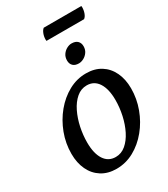

<svg xmlns="http://www.w3.org/2000/svg" viewBox="-255 -1181 1143 1306"><g transform="rotate(-30 317.0 -527.5)"><path d="M261.9 12Q194.7 12 146.2 -18.8Q97.6 -49.5 71.8 -104Q45.9 -158.5 45.9 -229.5Q45.9 -311.8 74.6 -387.8Q103.3 -463.8 153.1 -524.1Q203 -584.4 267.5 -619.7Q332 -655 404.3 -655Q472 -655 520 -624.7Q568.1 -594.5 594.2 -540Q620.3 -485.5 620.3 -413.5Q620.3 -332.7 592.1 -256.5Q564 -180.3 514.1 -119.5Q464.3 -58.6 399.7 -23.3Q335.2 12 261.9 12ZM297.6 -60.6Q341.9 -60.6 377.4 -90.7Q412.8 -120.8 437.7 -170.3Q462.5 -219.9 475.6 -279.6Q488.6 -339.3 488.6 -398.5Q488.6 -484.2 457.2 -533Q425.7 -581.8 368 -581.8Q322.8 -581.8 287.1 -551.2Q251.4 -520.6 226.8 -470.4Q202.2 -420.1 189.6 -360.7Q177.1 -301.2 177.1 -243Q177.1 -156.8 208.5 -108.7Q239.9 -60.6 297.6 -60.6ZM398.3 -737.4Q368.4 -737.4 352.8 -753Q337.3 -768.6 337.3 -794.4Q337.3 -821.1 350.4 -840.2Q363.5 -859.4 383.2 -869.9Q402.9 -880.4 420.6 -880.4Q451.9 -880.4 467.7 -864.8Q483.6 -849.3 483.6 -823Q483.6 -796.9 470.2 -777.6Q456.8 -758.4 437.1 -747.9Q417.4 -737.4 398.3 -737.4ZM578.3 -980.5H283.1Q282.1 -983.4 282.1 -990.7Q282.1 -1015 290.7 -1036.6Q299.2 -1058.1 311.9 -1067.4H607Q607 -1065.9 607.5 -1063.2Q608 -1060.6 608 -1057.7Q608 -1033.8 600 -1012Q592 -990.3 578.3 -980.5Z"/></g></svg>

Font: Petrona
Style: Italic
Weight: 400
Italic angle: -9°
Designer: Ringo R. Seeber
Foundry: Ringo R. Seeber
Version: Version 2.001; ttfautohint (v1.8.3)